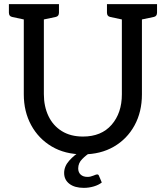

<svg xmlns="http://www.w3.org/2000/svg" viewBox="-20 -737 802 928"><path d="M381 9Q294 9 230 -29Q166 -67 130.5 -132.5Q95 -198 95 -281V-643L39 -655Q23 -658 23 -676V-717H265V-676Q265 -658 249 -655L192 -643V-282Q192 -223 214 -176.5Q236 -130 278.5 -103.5Q321 -77 381 -77Q470 -77 519.5 -134Q569 -191 569 -281V-643L513 -655Q497 -658 497 -676V-717H739V-676Q739 -658 723 -655L666 -643V-281Q666 -196 630 -130.5Q594 -65 530 -28Q466 9 381 9ZM449 106Q456 106 458 112L472 145Q457 157 433.5 164Q410 171 385 171Q341 171 315.5 151.5Q290 132 290 99Q290 67 314.5 39.5Q339 12 371 -7L417 0Q397 12 377.5 31.5Q358 51 358 77Q358 96 370 107Q382 118 403 118Q417 118 431 112Q445 106 449 106Z"/></svg>

Font: Aleo
Style: Regular
Weight: 400
Designer: Alessio Laiso
Foundry: Alessio Laiso
Version: Version 2.001; ttfautohint (v1.8.4.7-5d5b);gftools[0.9.29]